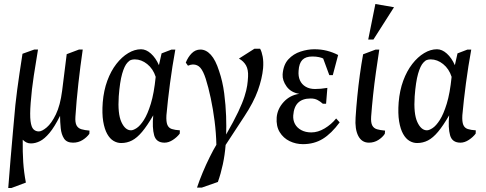

<svg xmlns="http://www.w3.org/2000/svg" viewBox="-20 -707 2422 957"><path d="M21.1 230Q26.5 161 32.6 86.5Q38.8 11.9 45.2 -58.2Q51.6 -128.3 56.6 -183.5Q60.9 -221.8 65.7 -259.6Q70.5 -297.4 77.2 -341.2Q83.9 -385 92.1 -439L150.5 -460H169.4Q159 -398 148.5 -329.9Q138 -261.9 132.9 -194.1Q128.3 -134.5 132.2 -103.7Q136.1 -72.9 147 -62.4Q157.8 -51.9 173.5 -51.9Q189 -51.9 212.9 -72Q236.7 -92.1 258.5 -136.8Q280.2 -181.5 289.6 -254L312.5 -437L373.5 -460H392.4Q380.4 -378 370.5 -289.7Q360.7 -201.5 355.9 -125.5Q353.9 -96.2 361.6 -81.9Q369.4 -67.6 385.8 -62.8Q402.3 -58 426 -56L425.4 -40Q412.4 -22 391.4 -9Q370.3 4.1 344 4.1Q312.6 4.1 299.2 -16.4Q285.8 -36.9 282.7 -68.1Q279.5 -99.4 279.3 -129.5Q251.8 -74.4 226.9 -44.6Q202 -14.9 179.2 -3.5Q156.4 7.9 134 7.9Q121.5 7.9 111.4 2.9Q101.3 -2.1 93.3 -10.6Q92.4 49.7 95.8 101.1Q99.3 152.4 109 203.1L37 230Z M584 5.9Q564 5.9 545.9 -4.8Q527.7 -15.5 514.3 -39.4Q500.8 -63.4 494.3 -102.4Q487.9 -141.4 492.1 -197.1Q497.1 -256.4 514.9 -304.8Q532.7 -353.1 559.9 -388.2Q587.1 -423.2 619.1 -442.3Q651 -461.5 683 -461.5Q708.4 -461.5 732.3 -439.9Q756.2 -418.4 772.2 -382.1L785.4 -440.9L835 -459.9H853.9Q838.7 -376.9 827.4 -291.7Q816.1 -206.5 809.5 -132.5Q807.7 -100.4 814.2 -84.7Q820.7 -69 836.6 -63.9Q852.5 -58.8 876.5 -57.4L875.9 -41Q862.8 -23.5 841.8 -9.7Q820.8 4.1 800 4.1Q758.6 4.1 748.3 -32.9Q738 -69.9 743.8 -132.2Q713.8 -80.4 688.4 -50.1Q663.1 -19.9 638.1 -7Q613.2 5.9 584 5.9ZM632.9 -57.5Q644.1 -57.5 661.3 -68.7Q678.5 -80 697.1 -108.8Q715.6 -137.6 731.8 -190.1Q747.9 -242.5 756 -324Q743 -364.2 713.8 -387.6Q684.6 -411 651.9 -411Q641.3 -411 632.9 -408.1Q624.4 -405.2 615.4 -395.1Q600.3 -379.4 588.8 -339.2Q577.3 -298.9 571.9 -226.6Q566.1 -140.4 585 -98.9Q603.9 -57.5 632.9 -57.5Z M962 228Q973.2 193.9 990.1 153.3Q1007 112.8 1025.5 75.7Q1043.9 38.6 1058.5 14.6Q1057.2 -44.1 1049.6 -103.7Q1042 -163.3 1030.4 -217.8Q1018.8 -272.4 1005.6 -314Q993.3 -352.3 978.9 -368.9Q964.5 -385.6 941.6 -385.6Q931.7 -385.6 916.9 -379.6L906 -394.9Q917 -422.6 935.5 -441.3Q954 -460 979 -460Q1007 -460 1030.8 -434Q1054.7 -407.9 1072 -353.1Q1089.8 -301.4 1097.5 -242Q1105.1 -182.6 1107 -128.4Q1108.8 -74.1 1107.2 -36.6Q1145.5 -103.2 1167.1 -148.9Q1188.7 -194.6 1198.7 -226.2Q1208.8 -257.8 1212.1 -280.7Q1215.4 -303.5 1216.4 -324.5Q1218.2 -359.7 1206.3 -380.9Q1194.4 -402.1 1171 -415L1248 -464H1276.5Q1284.8 -449.1 1289.4 -424.4Q1293.9 -399.6 1291.4 -367Q1286.5 -315 1265.3 -255.9Q1244 -196.8 1198 -127.1L1104.6 15.5Q1100.6 66 1090.7 112Q1080.9 157.9 1066 200L986.1 228Z M1489.9 11.5Q1454.6 11.5 1423.4 -3.6Q1392.3 -18.7 1374.1 -48.4Q1355.9 -78.1 1359.1 -122.1Q1362.9 -164.9 1394.1 -198.8Q1425.3 -232.7 1471.6 -239.2Q1429.9 -246.1 1408.4 -276.1Q1387 -306 1388.7 -336.2Q1392.3 -384.4 1417.4 -411.4Q1442.4 -438.4 1477.9 -449.9Q1513.4 -461.5 1546.9 -461.5Q1580.6 -461.5 1609.8 -454Q1639.1 -446.5 1665.4 -432.9L1638.8 -332.5H1621.4L1590.8 -415.4Q1584.2 -419 1570 -422.2Q1555.8 -425.4 1536.7 -425.4Q1503.5 -425.4 1487 -408.4Q1470.5 -391.4 1468.3 -354.2Q1466 -326.7 1475.1 -306.4Q1484.3 -286.1 1503.7 -274.8Q1523 -263.4 1550 -263.4Q1564.2 -263.4 1579.3 -264.7Q1594.3 -266 1611.7 -269L1605.3 -190H1589Q1577.1 -201 1562.6 -208.6Q1548.2 -216.3 1527.5 -216.1Q1487.9 -215.9 1466.4 -195.4Q1444.8 -175 1441.6 -131.6Q1440.1 -108 1450.2 -89Q1460.4 -70 1481.6 -58.5Q1502.8 -47 1531.7 -47Q1564.9 -47 1598.3 -67Q1631.6 -86.9 1655.5 -116.5L1673 -97.1Q1631.8 -41.3 1588.8 -14.9Q1545.7 11.5 1489.9 11.5Z M1818.9 4.1Q1783.2 4.1 1765.7 -29.6Q1748.3 -63.2 1752.4 -121.4Q1755.6 -172.3 1760.9 -225.9Q1766.2 -279.6 1773.5 -333.1Q1780.8 -386.6 1789.9 -436.4L1852.4 -459.9H1870.5Q1862.1 -405.1 1853.9 -347.5Q1845.7 -289.9 1839.7 -233.6Q1833.7 -177.3 1829.9 -125.9Q1827.9 -95.9 1835.5 -81.6Q1843.1 -67.4 1859.3 -62.7Q1875.4 -58 1899.4 -56L1898 -40Q1886.8 -22.6 1865.8 -9.3Q1844.7 4.1 1818.9 4.1ZM1815.4 -510.1 1851 -687 1943.9 -671 1841.4 -510.1Z M2059 5.9Q2039 5.9 2020.9 -4.8Q2002.7 -15.5 1989.3 -39.4Q1975.8 -63.4 1969.3 -102.4Q1962.9 -141.4 1967.1 -197.1Q1972.1 -256.4 1989.9 -304.8Q2007.7 -353.1 2034.9 -388.2Q2062.1 -423.2 2094.1 -442.3Q2126 -461.5 2158 -461.5Q2183.4 -461.5 2207.3 -439.9Q2231.2 -418.4 2247.2 -382.1L2260.4 -440.9L2310 -459.9H2328.9Q2313.7 -376.9 2302.4 -291.7Q2291.1 -206.5 2284.5 -132.5Q2282.7 -100.4 2289.2 -84.7Q2295.7 -69 2311.6 -63.9Q2327.5 -58.8 2351.5 -57.4L2350.9 -41Q2337.8 -23.5 2316.8 -9.7Q2295.8 4.1 2275 4.1Q2233.6 4.1 2223.3 -32.9Q2213 -69.9 2218.8 -132.2Q2188.8 -80.4 2163.4 -50.1Q2138.1 -19.9 2113.1 -7Q2088.2 5.9 2059 5.9ZM2107.9 -57.5Q2119.1 -57.5 2136.3 -68.7Q2153.5 -80 2172.1 -108.8Q2190.6 -137.6 2206.8 -190.1Q2222.9 -242.5 2231 -324Q2218 -364.2 2188.8 -387.6Q2159.6 -411 2126.9 -411Q2116.3 -411 2107.9 -408.1Q2099.4 -405.2 2090.4 -395.1Q2075.3 -379.4 2063.8 -339.2Q2052.3 -298.9 2046.9 -226.6Q2041.1 -140.4 2060 -98.9Q2078.9 -57.5 2107.9 -57.5Z"/></svg>

Font: Ancizar Serif Light
Style: Italic
Weight: 300
Italic angle: -4°
Designer: Cesar Puertas, Viviana Monsalve, Julian Moncada, Julian Prieto, Jose Castro, Felipe Aragon, Mariel Hernandez, Sara Alarc
Version: Version 8.100